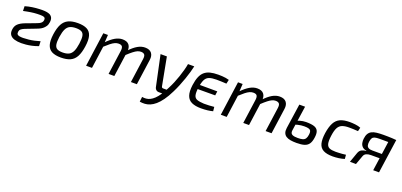

<svg xmlns="http://www.w3.org/2000/svg" viewBox="16 -1430 5380 2569"><g transform="rotate(20 2706.0 -145.0)"><path d="M278 -499Q315 -501 351 -499Q387 -497 415 -486.5Q443 -476 458 -451.5Q473 -427 468 -384Q464 -347 447 -321.5Q430 -296 408 -279.5Q386 -263 364 -253.5Q342 -244 326 -238L180 -182Q146 -168 130 -153.5Q114 -139 112 -116Q109 -91 119.5 -79.5Q130 -68 151.5 -64.5Q173 -61 202 -61Q244 -62 283.5 -66.5Q323 -71 361.5 -79.5Q400 -88 438 -100L441 -31Q394 -13 350 -3.5Q306 6 268.5 9.5Q231 13 203 13Q146 13 104.5 0.5Q63 -12 42 -40.5Q21 -69 27 -118Q33 -169 65 -199.5Q97 -230 157 -253L293 -304Q343 -321 363.5 -339Q384 -357 386 -382Q389 -403 379.5 -413.5Q370 -424 344 -427Q318 -430 271 -428Q247 -427 225.5 -425Q204 -423 182 -419.5Q160 -416 135 -411.5Q110 -407 78 -400L76 -467Q126 -482 177 -489.5Q228 -497 278 -499Z M826 -499Q908 -499 956.5 -473.5Q1005 -448 1021.5 -391Q1038 -334 1024 -239Q1011 -147 981.5 -91.5Q952 -36 899.5 -11.5Q847 13 765 13Q684 13 635.5 -12.5Q587 -38 570 -95Q553 -152 566 -246Q579 -338 608.5 -393.5Q638 -449 691 -474Q744 -499 826 -499ZM826 -427Q773 -427 739 -411Q705 -395 685 -354.5Q665 -314 654 -239Q644 -170 651 -130.5Q658 -91 685.5 -75Q713 -59 765 -59Q819 -59 853 -76Q887 -93 906.5 -134Q926 -175 936 -246Q946 -317 939.5 -356Q933 -395 905.5 -411Q878 -427 826 -427Z M1256 -487 1248 -361 1254 -346 1206 0H1122L1190 -487ZM1462 -499Q1527 -499 1555.5 -462.5Q1584 -426 1575 -364L1524 0H1442L1490 -343Q1496 -387 1483.5 -407Q1471 -427 1431 -427Q1405 -427 1379 -415.5Q1353 -404 1321.5 -379Q1290 -354 1244 -312L1242 -374Q1304 -438 1357 -468.5Q1410 -499 1462 -499ZM1782 -499Q1847 -499 1876 -462.5Q1905 -426 1896 -364L1845 0H1760L1808 -343Q1815 -391 1799.5 -409Q1784 -427 1749 -427Q1724 -427 1699.5 -416Q1675 -405 1643.5 -380.5Q1612 -356 1566 -313L1564 -374Q1626 -439 1678 -469Q1730 -499 1782 -499Z M2485 -487Q2477 -449 2463 -400Q2449 -351 2430 -296.5Q2411 -242 2388.5 -186.5Q2366 -131 2340 -79Q2300 3 2260.5 57.5Q2221 112 2183 144.5Q2145 177 2107.5 192.5Q2070 208 2033.5 210Q1997 212 1961 206L1969 136Q1998 141 2026.5 138.5Q2055 136 2083.5 122Q2112 108 2141.5 80Q2171 52 2201.5 6.5Q2232 -39 2264 -104Q2287 -148 2307.5 -197Q2328 -246 2345 -296.5Q2362 -347 2375.5 -395.5Q2389 -444 2396 -487ZM2095 -487 2171 -86Q2176 -67 2194 -67H2254L2215 0H2156Q2135 0 2119.5 -12.5Q2104 -25 2099 -45L2005 -487Z M2826 -493Q2855 -493 2881.5 -491.5Q2908 -490 2933 -486Q2958 -482 2981 -475L2968 -417Q2932 -419 2896 -420.5Q2860 -422 2827 -422Q2762 -422 2723.5 -408Q2685 -394 2665 -354.5Q2645 -315 2634 -238Q2624 -165 2633.5 -128Q2643 -91 2677 -78Q2711 -65 2776 -62Q2812 -61 2849 -63.5Q2886 -66 2922 -69L2928 -9Q2894 0 2852 5Q2810 10 2758 10Q2679 10 2627.5 -13.5Q2576 -37 2556 -92.5Q2536 -148 2549 -245Q2559 -317 2579 -365Q2599 -413 2632 -441Q2665 -469 2712.5 -481Q2760 -493 2826 -493ZM2580 -279 2889 -278 2881 -218 2571 -217Z M3174 -487 3166 -361 3172 -346 3124 0H3040L3108 -487ZM3380 -499Q3445 -499 3473.5 -462.5Q3502 -426 3493 -364L3442 0H3360L3408 -343Q3414 -387 3401.5 -407Q3389 -427 3349 -427Q3323 -427 3297 -415.5Q3271 -404 3239.5 -379Q3208 -354 3162 -312L3160 -374Q3222 -438 3275 -468.5Q3328 -499 3380 -499ZM3700 -499Q3765 -499 3794 -462.5Q3823 -426 3814 -364L3763 0H3678L3726 -343Q3733 -391 3717.5 -409Q3702 -427 3667 -427Q3642 -427 3617.5 -416Q3593 -405 3561.5 -380.5Q3530 -356 3484 -313L3482 -374Q3544 -439 3596 -469Q3648 -499 3700 -499Z M4063 -487 4011 -129Q4008 -106 4015 -92.5Q4022 -79 4036.5 -72Q4051 -65 4071 -62.5Q4091 -60 4113 -60Q4156 -60 4182 -67.5Q4208 -75 4221.5 -95Q4235 -115 4240 -152Q4245 -184 4238.5 -202.5Q4232 -221 4210 -229Q4188 -237 4144 -237Q4098 -237 4050 -225Q4002 -213 3955 -190L3964 -245Q4010 -271 4056.5 -285Q4103 -299 4148 -299Q4224 -299 4265 -284.5Q4306 -270 4320 -235.5Q4334 -201 4325 -142Q4317 -83 4294.5 -50.5Q4272 -18 4230.5 -5Q4189 8 4120 8Q4071 8 4033 1.5Q3995 -5 3970 -21.5Q3945 -38 3934.5 -66Q3924 -94 3930 -136L3981 -487Z M4697 -499Q4732 -499 4776 -494Q4820 -489 4853 -475L4840 -422Q4807 -425 4771 -426Q4735 -427 4711 -427Q4652 -427 4614 -412Q4576 -397 4555 -357Q4534 -317 4524 -240Q4514 -165 4523 -126.5Q4532 -88 4563 -74Q4594 -60 4650 -60Q4666 -60 4691 -61Q4716 -62 4744 -64Q4772 -66 4797 -70L4802 -12Q4765 0 4720.5 6Q4676 12 4635 12Q4550 12 4501.5 -14Q4453 -40 4438 -97Q4423 -154 4436 -247Q4450 -340 4479.5 -395.5Q4509 -451 4561.5 -475Q4614 -499 4697 -499Z M5178 -492Q5208 -492 5238.5 -491.5Q5269 -491 5300 -489.5Q5331 -488 5361 -485L5343 -420Q5338 -421 5320 -422Q5302 -423 5275 -423.5Q5248 -424 5215 -424Q5182 -424 5146 -424Q5104 -424 5080 -417.5Q5056 -411 5044.5 -393Q5033 -375 5028 -340Q5024 -310 5029 -288.5Q5034 -267 5053.5 -255.5Q5073 -244 5112 -244H5317L5312 -181Q5302 -181 5276 -180.5Q5250 -180 5209.5 -180Q5169 -180 5113 -180Q5074 -180 5048 -168Q5022 -156 5012 -129L4965 1L4879 0L4929 -142Q4943 -181 4974.5 -196Q5006 -211 5034 -210L5035 -214Q4995 -221 4974.5 -242.5Q4954 -264 4948.5 -293Q4943 -322 4946 -351Q4951 -397 4967.5 -425Q4984 -453 5012 -467.5Q5040 -482 5081.5 -487Q5123 -492 5178 -492ZM5362 -485 5293 0H5210L5279 -485Z"/></g></svg>

Font: Exo 2
Style: Italic
Weight: 400
Italic angle: -8°
Designer: Natanael Gama
Foundry: Natanael Gama
Version: Version 2.010